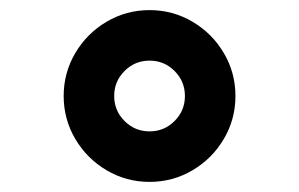

<svg xmlns="http://www.w3.org/2000/svg" viewBox="-20 -777 592 380"><path d="M106 -587Q106 -633 129 -672Q152 -711 191 -734Q230 -757 276 -757Q322 -757 361 -734Q400 -711 423 -672Q446 -633 446 -587Q446 -541 423 -502Q400 -463 361 -440Q322 -417 276 -417Q230 -417 191 -440Q152 -463 129 -502Q106 -541 106 -587ZM276 -517Q305 -517 325.5 -537.5Q346 -558 346 -587Q346 -616 325.5 -636.5Q305 -657 276 -657Q247 -657 226.5 -636.5Q206 -616 206 -587Q206 -558 226.5 -537.5Q247 -517 276 -517Z"/></svg>

Font: Eudoxus Sans ExtraBold
Style: Regular
Weight: 800
Designer: Stijn de Vries
Foundry: tokotype
Version: Version 2.005